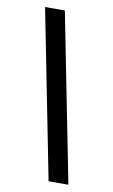

<svg xmlns="http://www.w3.org/2000/svg" viewBox="-85 -775 491 831"><g transform="rotate(10 160.5 -360.0)"><path d="M131 -730 277 10H190L44 -730Z"/></g></svg>

Font: Domine
Style: Bold
Weight: 700
Designer: Pablo Impallari, Rodrigo Fuenzalida, Brenda Gallo
Foundry: Pablo Impallari, Rodrigo Fuenzalida, Brenda Gallo
Version: Version 2.000